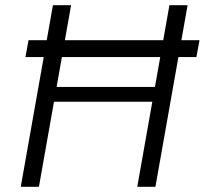

<svg xmlns="http://www.w3.org/2000/svg" viewBox="-20 -720 789 740"><path d="M78 -500 90 -565H749L737 -500ZM509 0 633 -700H703L579 0ZM60 0 184 -700H254L130 0ZM172 -328 182 -385H597L587 -328Z"/></svg>

Font: DM Sans 11pt Light
Style: Italic
Weight: 300
Italic angle: -10°
Version: Version 4.004;gftools[0.9.30]